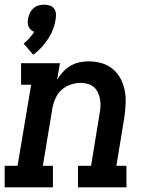

<svg xmlns="http://www.w3.org/2000/svg" viewBox="-27 -800 647 820"><path d="M115 -566 74 -614Q87 -624 98.5 -637Q110 -650 119 -664Q111 -667 104.5 -673Q98 -679 95 -686.5Q92 -694 91.5 -703Q91 -712 93 -721Q95 -733 100.5 -744.5Q106 -756 115.5 -764.5Q125 -773 137.5 -776.5Q150 -780 162 -780Q174 -780 185 -776.5Q196 -773 203 -764.5Q210 -756 211.5 -744.5Q213 -733 211 -721Q208 -698 200 -676.5Q192 -655 179 -635Q166 -615 150 -597.5Q134 -580 115 -566ZM-7 0V-92H48L106 -438H63V-530H229L217 -460Q228 -478 242.5 -493.5Q257 -509 275 -519.5Q293 -530 313 -534Q333 -538 352 -538Q381 -538 408 -530Q435 -522 455.5 -504.5Q476 -487 488.5 -463Q501 -439 506 -412Q511 -385 509.5 -356Q508 -327 504 -298L470 -92H513V0H306V-92H362L398 -313Q401 -329 402 -344.5Q403 -360 400.5 -375Q398 -390 391.5 -404Q385 -418 374.5 -427.5Q364 -437 349 -441.5Q334 -446 318 -446Q297 -446 275.5 -439Q254 -432 237 -417Q220 -402 210.5 -381Q201 -360 197 -339L156 -92H199V0Z"/></svg>

Font: Iosevka Slab SmBdExObl
Style: Regular
Weight: 600
Width: 7
Italic angle: -9°
Monospace: yes
Designer: Belleve Invis
Foundry: Belleve Invis
Version: Version 11.1.0; ttfautohint (v1.8.3)